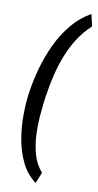

<svg xmlns="http://www.w3.org/2000/svg" viewBox="-109 -842 570 1114"><g transform="rotate(10 176.0 -285.0)"><path d="M57.1 -278.3 58.6 -287.1Q68.4 -355.5 88.9 -429.4Q109.4 -503.4 142.3 -573.7Q175.3 -644 223.1 -702.1Q271 -760.3 335 -796.4L351.6 -726.1Q306.2 -684.1 273.4 -633.1Q240.7 -582 218.5 -525.1Q196.3 -468.3 181.9 -408.7Q167.5 -349.1 158.7 -289.6L156.7 -279.3Q150.4 -231.4 145 -172.1Q139.6 -112.8 142.3 -51.3Q145 10.3 160.9 65.4Q176.8 120.6 212.9 160.6L186 225.6Q132.8 185.1 103 124Q73.2 63 60.8 -7.6Q48.3 -78.1 48.8 -148.7Q49.3 -219.2 57.1 -278.3Z"/></g></svg>

Font: Roboto Condensed Medium
Style: Italic
Weight: 500
Italic angle: -12°
Designer: Christian Robertson
Foundry: Google
Version: Version 3.0; 2020